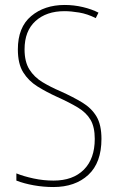

<svg xmlns="http://www.w3.org/2000/svg" viewBox="-20 -744 475 774"><path d="M389 -184Q389 -88 336 -39Q283 10 195 10Q155 10 116 3Q77 -4 46 -16V-45Q76 -33 115.5 -24.5Q155 -16 196 -16Q274 -16 318 -60Q362 -104 362 -184Q362 -232 345 -261Q328 -290 294 -310.5Q260 -331 211 -353Q167 -373 131 -395.5Q95 -418 73.5 -452.5Q52 -487 52 -545Q52 -634 105.5 -679Q159 -724 241 -724Q278 -724 314 -715.5Q350 -707 377 -693L366 -671Q332 -688 299 -693.5Q266 -699 240 -699Q167 -699 123 -659Q79 -619 79 -545Q79 -495 98.5 -464Q118 -433 151 -413Q184 -393 224 -376Q275 -353 312 -330.5Q349 -308 369 -274.5Q389 -241 389 -184Z"/></svg>

Font: Noto Sans Lao Looped Condensed Thin
Style: Regular
Weight: 100
Width: 3
Designer: Mark Frömberg, Ben Mitchell
Foundry: The Fontpad Ltd
Version: Version 1.002; ttfautohint (v1.8.4.7-5d5b)